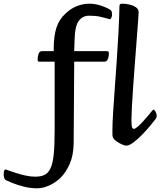

<svg xmlns="http://www.w3.org/2000/svg" viewBox="-172 -776 869 1040"><path d="M29 244Q-7 244 -42.5 235Q-78 226 -104 215.5Q-130 205 -138 201Q-146 197 -149 188Q-152 179 -152 169Q-152 142 -142 142Q-139 142 -135 144Q-131 146 -127 147Q-113 152 -88.5 160Q-64 168 -35.5 174.5Q-7 181 19 181Q49 181 69 171.5Q89 162 101.5 136Q114 110 119 60Q124 10 124 -71V-442H40Q36 -442 34 -444Q32 -446 32 -455Q32 -472 37.5 -485.5Q43 -499 55 -499H119V-513Q119 -580 133.5 -625.5Q148 -671 183 -703Q213 -731 246 -743.5Q279 -756 312 -756Q344 -756 376.5 -745Q409 -734 425 -723Q435 -717 435 -699Q435 -689 431.5 -680.5Q428 -672 423 -672Q419 -672 413 -674.5Q407 -677 404 -677Q398 -679 372.5 -685Q347 -691 311 -691Q276 -691 255 -663.5Q234 -636 232 -561L230 -499H408Q418 -499 418 -486Q418 -469 412 -455.5Q406 -442 394 -442H230L227 1Q226 66 205 113Q184 160 154 189Q123 217 90.5 230.5Q58 244 29 244ZM511 13Q504 13 488 6Q472 -1 457 -12Q442 -23 439 -34Q437 -39 437 -49.5Q437 -60 437 -77Q437 -106 440.5 -163.5Q444 -221 449.5 -295Q455 -369 460.5 -449.5Q466 -530 470 -606.5Q474 -683 475 -742Q475 -749 478 -752.5Q481 -756 491 -756Q510 -756 530.5 -751Q551 -746 565 -736Q579 -726 579 -710Q579 -701 576 -661Q573 -621 568.5 -562.5Q564 -504 559 -438Q554 -372 549.5 -309Q545 -246 542.5 -198Q540 -150 540 -129Q540 -96 543 -87Q546 -78 554 -78Q560 -78 573.5 -89.5Q587 -101 602.5 -118Q618 -135 631 -150.5Q644 -166 651 -175Q657 -182 659 -182Q664 -182 670.5 -171Q677 -160 677 -149Q677 -139 672 -133Q661 -118 640.5 -93.5Q620 -69 596 -44.5Q572 -20 549.5 -3.5Q527 13 511 13Z"/></svg>

Font: BriemHand
Style: Regular
Weight: 400
Designer: Gunnlaugur SE Briem, Eben Sorkin
Foundry: Sorkin Type
Version: Version 1.001; ttfautohint (v1.8.4.7-5d5b)